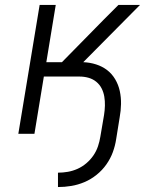

<svg xmlns="http://www.w3.org/2000/svg" viewBox="-20 -540 640 775"><path d="M214 215V157Q234 157 254 153.5Q274 150 293 141.5Q312 133 328.5 119Q345 105 357 87.5Q369 70 375.5 50.5Q382 31 385 12L400 -76Q403 -95 403.5 -113.5Q404 -132 401 -150Q398 -168 390 -183.5Q382 -199 368.5 -210Q355 -221 337.5 -226Q320 -231 301 -231H157L119 0H54L140 -520H205L167 -289H230L399 -461L458 -520H545L316 -289Q343 -288 368 -280Q393 -272 412.5 -257Q432 -242 445 -220Q458 -198 463.5 -172.5Q469 -147 468.5 -120Q468 -93 463 -66L449 21Q445 48 435.5 74Q426 100 409.5 123.5Q393 147 370 165.5Q347 184 321 195Q295 206 268 210.5Q241 215 214 215Z"/></svg>

Font: Iosevka SS04 Light Extended
Style: Italic
Weight: 300
Width: 7
Italic angle: -9°
Monospace: yes
Designer: Belleve Invis
Foundry: Belleve Invis
Version: Version 19.0.0; ttfautohint (v1.8.4)